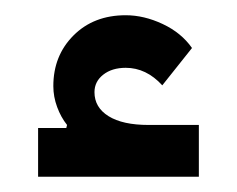

<svg xmlns="http://www.w3.org/2000/svg" viewBox="-20 -772 311 252"><path d="M30 -604H67L68 -608Q60 -618 55 -631.5Q50 -645 50 -659Q50 -699 76.5 -725.5Q103 -752 145 -752Q169 -752 193.5 -740.5Q218 -729 232 -709L193 -660Q172 -683 145 -683Q127 -683 115.5 -674Q104 -665 104 -651Q104 -631 122.5 -619.5Q141 -608 175 -608H241V-540H30Z"/></svg>

Font: IBM Plex Sans Arabic Text
Style: Regular
Weight: 450
Designer: Mike Abbink, Paul van der Laan, Pieter van Rosmalen, Wael Morcos, Khajak Apelian
Foundry: Bold Monday
Version: Version 1.2